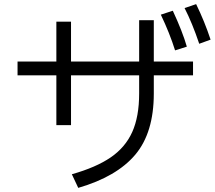

<svg xmlns="http://www.w3.org/2000/svg" viewBox="-20 -875 1040 930"><path d="M930 -855Q971 -771 1000 -683L945 -663Q911 -764 874 -836ZM828 -631Q802 -714 759 -804L817 -823Q864 -722 885 -649ZM725 -777V-577H915V-510H725V-422Q725 -232 635 -125.5Q545 -19 359 35L328 -31Q445 -64 516 -112.5Q587 -161 620.5 -235.5Q654 -310 654 -422V-510H324V-269H253V-510H65V-577H253V-770H324V-577H654V-777Z"/></svg>

Font: IBM Plex Sans JP
Style: Regular
Weight: 400
Designer: Mike Abbink; Paul van der Laan; Pieter van Rosmalen; Wujin Sim; Yejin Wi; Jinhee Kim; Boomi Park; Yona Kim; Kichan Ma
Foundry: Sandoll Inc.
Version: Version 1.000